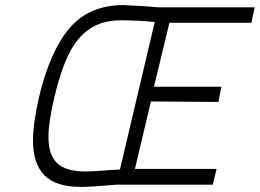

<svg xmlns="http://www.w3.org/2000/svg" viewBox="-20 -727 1024 757"><path d="M110 -174Q110 -239 134 -345Q178 -528 255.5 -617.5Q333 -707 467 -707Q492 -706 533.5 -703.5Q575 -701 604 -698H984L971 -637H648L587 -385H853L841 -325L575 -327L512 -61H834L819 1H441Q338 10 299 10Q200 10 155 -36Q110 -82 110 -174ZM453 -59 590 -640Q566 -643 528 -645Q490 -647 458 -647Q384 -647 334.5 -614Q285 -581 252.5 -516Q220 -451 195 -347Q171 -245 171 -187Q171 -117 205 -84Q239 -51 317 -51Q346 -51 453 -59Z"/></svg>

Font: Cairo Light
Style: Italic
Weight: 300
Italic angle: -13°
Designer: Mohamed Gaber, Accademia di Belle Arti di Urbino and others
Foundry: Kief Type Foundry, Accademia di Belle Arti di Urbino and others
Version: Version 3.011